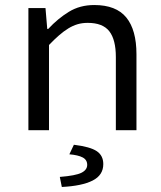

<svg xmlns="http://www.w3.org/2000/svg" viewBox="-20 -518 640 764"><path d="M93 0V-486H161L168 -403H172Q210 -444 254 -471Q298 -498 355 -498Q442 -498 482.5 -448.5Q523 -399 523 -302V0H441V-291Q441 -360 415 -393.5Q389 -427 329 -427Q307 -427 288.5 -421.5Q270 -416 252 -405Q234 -394 215 -377.5Q196 -361 175 -339V0ZM226 226 218 186Q281 181 304 169.5Q327 158 327 138Q327 118 309 108.5Q291 99 256 96L274 58Q339 66 365 83.5Q391 101 391 135Q391 179 348.5 200.5Q306 222 226 226Z"/></svg>

Font: Source Code Pro
Style: Regular
Weight: 400
Monospace: yes
Designer: Paul D. Hunt, Teo Tuominen
Foundry: Adobe Systems Incorporated
Version: Version 2.030;PS 1.000;hotconv 16.6.51;makeotf.lib2.5.65220